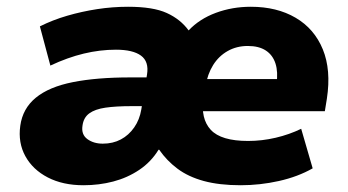

<svg xmlns="http://www.w3.org/2000/svg" viewBox="-20 -537 1029 568"><path d="M227 11Q166 11 121.5 -12Q77 -35 55 -75Q33 -115 40 -165Q47 -216 86 -248Q125 -280 195.5 -294Q266 -308 365 -308H439L427 -223H369Q323 -223 292 -218.5Q261 -214 244 -201.5Q227 -189 224 -165Q220 -139 238.5 -125.5Q257 -112 284 -112Q314 -112 337.5 -124.5Q361 -137 377 -160Q393 -183 398 -213L415 -317Q421 -355 397 -372.5Q373 -390 323 -390Q276 -390 228 -378.5Q180 -367 129 -343L98 -459Q136 -478 179 -490.5Q222 -503 267.5 -510Q313 -517 359 -517Q433 -517 473.5 -498.5Q514 -480 538 -447Q570 -481 618.5 -499Q667 -517 722 -517Q799 -517 854.5 -484.5Q910 -452 935 -391Q960 -330 947 -245L941 -208H552L566 -303H814L798 -289Q803 -324 795 -349Q787 -374 766.5 -387.5Q746 -401 713 -401Q680 -401 653.5 -386Q627 -371 610.5 -344.5Q594 -318 588 -282L582 -247Q573 -186 603.5 -153Q634 -120 714 -120Q755 -120 795.5 -129.5Q836 -139 871 -156L905 -39Q861 -14 805 -1.5Q749 11 692 11Q629 11 583 -1.5Q537 -14 505 -38Q473 -62 451 -94H449Q427 -58 392 -34.5Q357 -11 315 0Q273 11 227 11Z"/></svg>

Font: Nunito Sans 7pt Black
Style: Italic
Weight: 900
Italic angle: -9°
Version: Version 3.101;gftools[0.9.27]